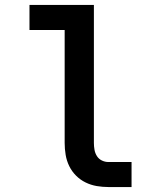

<svg xmlns="http://www.w3.org/2000/svg" viewBox="-20 -755 640 775"><path d="M511 0H418Q394 0 370.5 -4Q347 -8 325.5 -18.5Q304 -29 287 -46Q270 -63 259.5 -84.5Q249 -106 245 -130Q241 -154 241 -178V-634H99V-735H359V-178Q359 -164 361.5 -150Q364 -136 371.5 -124.5Q379 -113 391.5 -107Q404 -101 418 -101H511Z"/></svg>

Font: R Plex Mono
Style: Bold
Weight: 700
Monospace: yes
Designer: Belleve Invis
Foundry: Belleve Invis
Version: Version 31.8.0